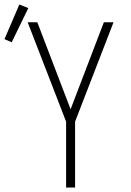

<svg xmlns="http://www.w3.org/2000/svg" viewBox="-64 -834 584 854"><path d="M230 0V-293L59 -735H102L250 -348L398 -735H441L270 -293V0ZM-12 -646 -44 -660 22 -814 62 -798Z"/></svg>

Font: Iosevka SS04 Extralight
Style: Regular
Weight: 200
Monospace: yes
Designer: Belleve Invis
Foundry: Belleve Invis
Version: Version 19.0.0; ttfautohint (v1.8.4)